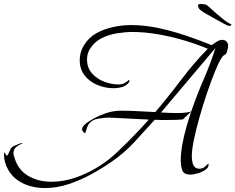

<svg xmlns="http://www.w3.org/2000/svg" viewBox="-60 -829 1193 973"><path d="M168 124Q134 124 100.5 116Q67 108 38 90Q2 68 -19 30.5Q-40 -7 -40 -48Q-40 -55 -37 -56Q-34 -54 -32 -47.5Q-30 -41 -26 -41Q-21 -41 -18 -48.5Q-15 -56 -14 -58Q-9 -69 -6 -75Q-3 -81 8 -88Q12 -90 21.5 -94Q31 -98 40.5 -101.5Q50 -105 53 -105Q54 -105 54 -104Q54 -102 42.5 -97Q31 -92 19.5 -81.5Q8 -71 8 -52Q8 -49 10 -41Q28 29 80 60.5Q132 92 200 92Q262 92 323 71Q384 50 439 15.5Q494 -19 537 -61Q578 -100 617.5 -140.5Q657 -181 694 -223L515 -232Q509 -232 503 -232.5Q497 -233 491 -233Q468 -233 437 -227.5Q406 -222 391 -202Q384 -192 380 -179Q376 -166 372 -154Q366 -156 361 -161.5Q356 -167 356 -174Q356 -185 367.5 -196Q379 -207 393 -215.5Q407 -224 416 -229Q448 -246 482 -257Q516 -268 553 -268Q597 -268 640.5 -265.5Q684 -263 727 -261Q795 -341 857.5 -424Q920 -507 993 -582Q938 -605 872.5 -624.5Q807 -644 739.5 -655.5Q672 -667 612 -667Q576 -667 534.5 -660.5Q493 -654 457 -636.5Q421 -619 399 -586Q381 -561 381 -528Q381 -486 406 -457.5Q431 -429 468 -415Q505 -401 542 -401Q557 -401 570 -407.5Q583 -414 593 -424Q596 -423 596 -420Q596 -419 595.5 -417.5Q595 -416 595 -414Q582 -395 560 -388.5Q538 -382 516 -382Q474 -382 434.5 -398Q395 -414 369.5 -446Q344 -478 344 -525Q344 -545 349.5 -563.5Q355 -582 365 -599Q389 -639 429 -661Q469 -683 515 -692.5Q561 -702 604 -702Q671 -702 742 -687Q813 -672 882.5 -648.5Q952 -625 1013 -600Q1023 -608 1038 -617.5Q1053 -627 1066 -627Q1080 -627 1088 -618.5Q1096 -610 1096 -596Q1096 -592 1095 -587.5Q1094 -583 1093 -578Q1090 -561 1085 -556Q1080 -551 1074.5 -548.5Q1069 -546 1061 -533Q1046 -508 1026.5 -459.5Q1007 -411 987 -351.5Q967 -292 950 -231.5Q933 -171 922.5 -120Q912 -69 912 -38Q912 -25 914.5 -10Q917 5 925.5 15.5Q934 26 951 26Q965 26 975 18.5Q985 11 994 1Q997 -1 997 4V6Q997 21 979.5 32.5Q962 44 940.5 50Q919 56 906 56Q872 56 864 34.5Q856 13 856 -16Q856 -53 864 -97Q872 -141 884.5 -184.5Q897 -228 909 -264L867 -224Q847 -222 827 -221.5Q807 -221 787 -221Q771 -221 755.5 -221Q740 -221 724 -222Q674 -166 622 -110Q570 -54 508 -11Q461 22 404.5 53Q348 84 288 104Q228 124 168 124ZM836 -256Q855 -256 873 -257.5Q891 -259 909 -264Q937 -346 971.5 -425Q1006 -504 1032 -586L756 -259Q776 -258 796 -257Q816 -256 836 -256ZM1096 -699Q1093 -699 1074.5 -709Q1056 -719 1033.5 -731.5Q1011 -744 993.5 -754Q976 -764 974 -765Q952 -779 948 -787Q944 -795 943 -800Q943 -809 957 -809Q966 -809 975 -807.5Q984 -806 988 -803Q994 -799 1008 -786Q1022 -773 1040.5 -757Q1059 -741 1077 -727Q1095 -713 1109 -707Q1113 -706 1113 -703Q1113 -700 1107 -698.5Q1101 -697 1096 -699Z"/></svg>

Font: Beau Rivage
Style: Regular
Weight: 400
Designer: Robert E. Leuschke
Foundry: Robert E. Leuschke
Version: Version 1.010; ttfautohint (v1.8.3)